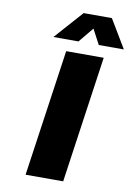

<svg xmlns="http://www.w3.org/2000/svg" viewBox="-99 -984 725 1046"><g transform="rotate(10 263.5 -461.0)"><path d="M118.2 0 219.2 -701.2H426.8L326.2 0ZM137.2 -765.1 276.9 -921.9H433.1L526.9 -765.1H388.2L344.2 -848.1L275.9 -765.1Z"/></g></svg>

Font: Trueno ExtraBold
Style: Italic
Weight: 800
Designer: Julieta Ulanovsky
Foundry: Julieta Ulanovsky
Version: Version 3.001b | FøM Fix